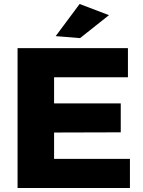

<svg xmlns="http://www.w3.org/2000/svg" viewBox="-20 -942 715 962"><path d="M379 -922 526 -866 381 -751 259 -761ZM68 -701H621V-555H251V-424H585V-279L251 -278V-146H631V0H68Z"/></svg>

Font: Montserrat arm
Style: Bold
Weight: 700
Designer: Julieta Ulanovsky
Foundry: Julieta Ulanovsky
Version: Version 6.000;PS 006.000;hotconv 1.0.88;makeotf.lib2.5.64775